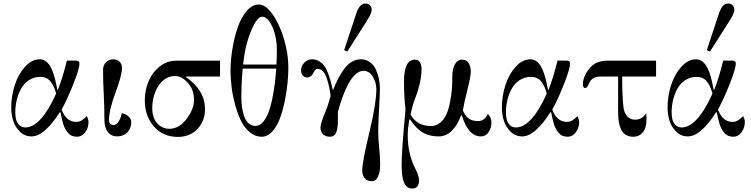

<svg xmlns="http://www.w3.org/2000/svg" viewBox="-20 -782 4338 1109"><path d="M44.9 -161.1Q44.9 -227.1 65.4 -290.5Q85.9 -354 124.8 -396.7Q163.6 -439.5 210 -439.5Q228 -439.5 242.9 -429Q257.8 -418.5 268.1 -402.6Q278.3 -386.7 286.9 -361.8Q295.4 -336.9 300.5 -314.9Q305.7 -293 311.5 -263.2H314.5Q342.8 -335.4 366.2 -432.1H416Q439 -432.1 439 -416Q439 -386.2 404.8 -299.3Q370.6 -212.4 335.9 -148.9Q362.8 -78.1 419.4 -78.1Q438 -78.1 451.2 -86.2Q464.4 -94.2 481.4 -111.3Q491.2 -91.8 491.2 -77.1Q491.2 -43.9 472.2 -18.1Q453.1 7.8 424.8 7.8Q408.7 7.8 395.3 2.2Q381.8 -3.4 372.6 -15.1Q363.3 -26.9 356.4 -38.6Q349.6 -50.3 344.2 -69.1Q338.9 -87.9 336.2 -100.3Q333.5 -112.8 329.6 -132.8H324.2Q286.6 -71.8 244.1 -33Q201.7 5.9 162.1 5.9Q124 5.9 96.4 -20Q68.8 -45.9 56.9 -82.8Q44.9 -119.6 44.9 -161.1ZM68.4 -132.8Q68.4 -109.9 73 -91.6Q77.6 -73.2 91.1 -59.6Q104.5 -45.9 126 -45.9Q202.6 -45.9 277.3 -186.5Q291.5 -212.9 304.2 -242.2Q292 -287.1 271 -312.5Q250 -337.9 212.4 -337.9Q177.2 -337.9 148.9 -320.1Q120.6 -302.2 103.5 -272.7Q86.4 -243.2 77.4 -207.3Q68.4 -171.4 68.4 -132.8Z M575.2 -378.4Q575.2 -404.3 591.8 -421.9Q608.4 -439.5 632.3 -439.5Q656.7 -439.5 670.7 -425.8Q684.6 -412.1 684.6 -390.6Q684.6 -347.2 647.5 -248Q609.4 -147 609.4 -86.9Q609.4 -75.7 616.5 -67.6Q623.5 -59.6 635.3 -59.6Q652.8 -59.6 665.3 -79.8Q677.7 -100.1 683.6 -128.4Q706.5 -123.5 722.4 -109.4Q738.3 -95.2 738.3 -77.6Q738.3 -41.5 715.8 -17.8Q693.4 5.9 656.2 5.9Q622.6 5.9 602.8 -19.8Q583 -45.4 583 -90.8Q583 -166.5 579.6 -229.5Q575.2 -310.5 575.2 -378.4Z M816.4 -202.1Q816.4 -260.3 837.9 -312Q859.4 -363.8 902.1 -397.7Q944.8 -431.6 999.5 -431.6H1251V-339.8H1057.1L1054.7 -336.4Q1164.1 -260.7 1164.1 -151.4Q1164.1 -83 1120.6 -37.1Q1077.1 8.8 1007.8 8.8Q921.9 8.8 869.1 -51Q816.4 -110.8 816.4 -202.1ZM859.4 -157.2Q859.4 -102.1 887.9 -70.1Q916.5 -38.1 958.5 -38.1Q1012.7 -38.1 1054.2 -90.8Q1100.6 -149.4 1100.6 -205.1Q1100.6 -264.2 1065.4 -303.2Q1029.8 -342.8 991.2 -342.8Q940.4 -342.8 904.8 -299.3Q883.8 -273.4 871.6 -235.8Q859.4 -198.2 859.4 -157.2Z M1311.5 -374Q1311.5 -434.1 1322.3 -499.5Q1333 -564.9 1352.8 -622.8Q1372.6 -680.7 1404.5 -718.3Q1436.5 -755.9 1474.6 -755.9Q1515.1 -755.9 1555.7 -697.5Q1596.2 -639.2 1620.8 -554.7Q1645.5 -470.2 1645.5 -393.6Q1645.5 -352.1 1640.9 -303.2Q1636.2 -254.4 1624.8 -198.2Q1613.3 -142.1 1596.4 -96.9Q1579.6 -51.8 1552.2 -22Q1524.9 7.8 1491.2 7.8Q1453.6 7.8 1422.1 -18.8Q1390.6 -45.4 1370.8 -86.9Q1351.1 -128.4 1337.2 -180.7Q1323.2 -232.9 1317.4 -281.7Q1311.5 -330.6 1311.5 -374ZM1374 -214.8Q1374 -189 1377.7 -163.6Q1381.3 -138.2 1389.6 -112.3Q1397.9 -86.4 1415 -70.6Q1432.1 -54.7 1455.1 -54.7Q1481.9 -54.7 1503.7 -82.5Q1525.4 -110.4 1539.6 -158.9Q1553.7 -207.5 1562.5 -263.9Q1571.3 -320.3 1575.7 -385.7H1381.8Q1374 -299.3 1374 -214.8ZM1384.3 -409.2H1576.7Q1579.1 -447.8 1579.1 -499Q1579.1 -535.6 1569.6 -577.6Q1560.1 -619.6 1539.6 -652.6Q1519 -685.5 1494.1 -685.5Q1471.7 -685.5 1447 -639.4Q1422.4 -593.3 1404.3 -526.4Q1392.6 -482.9 1384.3 -409.2Z M1967.8 -492.2 2037.1 -702.1Q2046.9 -731.4 2059.6 -746.6Q2072.3 -761.7 2092.8 -761.7Q2107.4 -761.7 2117.2 -751.2Q2127 -740.7 2127 -725.1Q2127 -707 2104.5 -670.4L1986.3 -484.4ZM1718.8 -375.5Q1718.8 -400.4 1737.5 -419.9Q1756.3 -439.5 1781.7 -439.5Q1803.7 -439.5 1821.3 -429.4Q1838.9 -419.4 1850.6 -404.8Q1862.3 -390.1 1872.3 -365.2Q1882.3 -340.3 1888.4 -318.6Q1894.5 -296.9 1901.4 -264.6H1904.8Q1919.9 -302.7 1934.8 -331.1Q1949.7 -359.4 1969.2 -385.5Q1988.8 -411.6 2012.9 -425.5Q2037.1 -439.5 2064.5 -439.5Q2093.3 -439.5 2115.5 -423.8Q2137.7 -408.2 2149.9 -382.6Q2162.1 -356.9 2168.2 -328.9Q2174.3 -300.8 2174.3 -271.5Q2174.3 -240.2 2170.4 -169.9Q2164.6 -67.9 2164.6 -25.4Q2164.6 20.5 2169.9 70.3Q2175.8 123 2175.8 171.4Q2175.8 209 2164.1 236.8Q2152.3 264.6 2127 264.6Q2100.6 264.6 2086.4 247.3Q2072.3 230 2072.3 202.1Q2072.3 152.8 2114.7 -22.9Q2153.8 -186.5 2153.8 -265.6Q2153.8 -305.7 2133.3 -339.4Q2112.8 -373 2079.1 -373Q2056.6 -373 2034.4 -353.5Q2012.2 -334 1993.7 -300Q1975.1 -266.1 1959.7 -224.9Q1944.3 -183.6 1931.6 -135.3V-85Q1931.6 -41 1921.9 -16.6Q1912.1 7.8 1884.8 7.8Q1861.8 7.8 1846.4 -6.1Q1831.1 -20 1831.1 -45.9Q1831.1 -68.4 1860.8 -139.6Q1875.5 -174.3 1889.6 -227.5Q1884.3 -275.4 1869.6 -323.2Q1851.1 -384.3 1814 -384.3Q1801.3 -384.3 1792 -364.3Q1777.8 -334.5 1753.4 -334.5Q1738.3 -334.5 1728.5 -346.7Q1718.8 -358.9 1718.8 -375.5Z M2299.8 171.9Q2299.8 87.9 2322.3 -149.4Q2313.5 -217.8 2313.5 -313Q2313.5 -437.5 2377 -437.5Q2396 -437.5 2405.5 -422.4Q2415 -407.2 2415 -381.3Q2415 -344.2 2404.1 -297.6Q2393.1 -251 2377.9 -213.4Q2361.3 -171.4 2351.6 -119.1Q2372.6 -84.5 2401.1 -69.3Q2429.7 -54.2 2469.7 -54.2Q2499.5 -54.2 2522.5 -73.2Q2545.4 -92.3 2558.3 -121.3Q2571.3 -150.4 2579.3 -191.2Q2587.4 -231.9 2590.1 -268.6Q2592.8 -305.2 2592.8 -346.2Q2592.8 -382.8 2607.2 -410.2Q2621.6 -437.5 2649.4 -437.5Q2675.3 -437.5 2687.3 -416.7Q2699.2 -396 2699.2 -367.2Q2699.2 -339.8 2678.7 -258.8Q2660.2 -186 2653.8 -145Q2675.8 -82.5 2740.2 -82.5Q2760.7 -82.5 2775.6 -94Q2790.5 -105.5 2797.4 -124.5Q2818.4 -104 2818.4 -73.7Q2818.4 -42.5 2801.8 -18.3Q2785.2 5.9 2757.8 5.9Q2685.1 5.9 2647.5 -115.2L2643.1 -116.2Q2624 -61.5 2590.8 -27.8Q2557.6 5.9 2513.7 5.9Q2460.4 5.9 2421.9 -16.6Q2383.3 -39.1 2348.1 -92.8L2344.7 -91.8Q2335 -39.1 2335 -2Q2335 105.5 2377.4 189Q2400.4 233.9 2400.4 257.8Q2400.4 307.1 2361.3 307.1Q2329.1 307.1 2314.5 274.2Q2299.8 241.2 2299.8 171.9Z M2878.9 -161.1Q2878.9 -227.1 2899.4 -290.5Q2919.9 -354 2958.7 -396.7Q2997.6 -439.5 3043.9 -439.5Q3062 -439.5 3076.9 -429Q3091.8 -418.5 3102.1 -402.6Q3112.3 -386.7 3120.8 -361.8Q3129.4 -336.9 3134.5 -314.9Q3139.6 -293 3145.5 -263.2H3148.4Q3176.8 -335.4 3200.2 -432.1H3250Q3272.9 -432.1 3272.9 -416Q3272.9 -386.2 3238.8 -299.3Q3204.6 -212.4 3169.9 -148.9Q3196.8 -78.1 3253.4 -78.1Q3272 -78.1 3285.2 -86.2Q3298.3 -94.2 3315.4 -111.3Q3325.2 -91.8 3325.2 -77.1Q3325.2 -43.9 3306.2 -18.1Q3287.1 7.8 3258.8 7.8Q3242.7 7.8 3229.2 2.2Q3215.8 -3.4 3206.5 -15.1Q3197.3 -26.9 3190.4 -38.6Q3183.6 -50.3 3178.2 -69.1Q3172.9 -87.9 3170.2 -100.3Q3167.5 -112.8 3163.6 -132.8H3158.2Q3120.6 -71.8 3078.1 -33Q3035.6 5.9 2996.1 5.9Q2958 5.9 2930.4 -20Q2902.8 -45.9 2890.9 -82.8Q2878.9 -119.6 2878.9 -161.1ZM2902.3 -132.8Q2902.3 -109.9 2907 -91.6Q2911.6 -73.2 2925 -59.6Q2938.5 -45.9 2960 -45.9Q3036.6 -45.9 3111.3 -186.5Q3125.5 -212.9 3138.2 -242.2Q3126 -287.1 3105 -312.5Q3084 -337.9 3046.4 -337.9Q3011.2 -337.9 2982.9 -320.1Q2954.6 -302.2 2937.5 -272.7Q2920.4 -243.2 2911.4 -207.3Q2902.3 -171.4 2902.3 -132.8Z M3346.7 -295.9Q3346.7 -318.8 3359.1 -346.2Q3371.6 -373.5 3392.1 -395Q3427.2 -431.6 3489.3 -431.6H3769.5V-339.8H3573.7Q3573.7 -227.5 3581.1 -163.6Q3584.5 -132.3 3601.6 -111.6Q3618.7 -90.8 3647.5 -90.8Q3670.4 -90.8 3687.3 -101.6Q3704.1 -112.3 3712.4 -128.9Q3714.4 -106.9 3714.4 -95.2Q3714.4 -68.4 3708 -46.4Q3701.7 -24.4 3683.6 -8.3Q3665.5 7.8 3637.7 7.8Q3611.8 7.8 3593.8 -3.7Q3575.7 -15.1 3566.7 -36.1Q3557.6 -57.1 3554 -80.3Q3550.3 -103.5 3550.3 -133.8V-339.8H3449.7Q3397.9 -339.8 3380.9 -297.9Q3371.1 -273.4 3360.4 -273.4Q3346.7 -273.4 3346.7 -295.9Z M4062.5 -492.2 4131.8 -702.1Q4141.6 -731.4 4154.3 -746.6Q4167 -761.7 4187.5 -761.7Q4202.1 -761.7 4211.9 -751.2Q4221.7 -740.7 4221.7 -725.1Q4221.7 -707 4199.2 -670.4L4081.1 -484.4ZM3835.9 -161.1Q3835.9 -227.1 3856.4 -290.5Q3877 -354 3915.8 -396.7Q3954.6 -439.5 4001 -439.5Q4019 -439.5 4033.9 -429Q4048.8 -418.5 4059.1 -402.6Q4069.3 -386.7 4077.9 -361.8Q4086.4 -336.9 4091.6 -314.9Q4096.7 -293 4102.5 -263.2H4105.5Q4133.8 -335.4 4157.2 -432.1H4207Q4230 -432.1 4230 -416Q4230 -386.2 4195.8 -299.3Q4161.6 -212.4 4127 -148.9Q4153.8 -78.1 4210.4 -78.1Q4229 -78.1 4242.2 -86.2Q4255.4 -94.2 4272.5 -111.3Q4282.2 -91.8 4282.2 -77.1Q4282.2 -43.9 4263.2 -18.1Q4244.1 7.8 4215.8 7.8Q4199.7 7.8 4186.3 2.2Q4172.9 -3.4 4163.6 -15.1Q4154.3 -26.9 4147.5 -38.6Q4140.6 -50.3 4135.3 -69.1Q4129.9 -87.9 4127.2 -100.3Q4124.5 -112.8 4120.6 -132.8H4115.2Q4077.6 -71.8 4035.2 -33Q3992.7 5.9 3953.1 5.9Q3915 5.9 3887.5 -20Q3859.9 -45.9 3847.9 -82.8Q3835.9 -119.6 3835.9 -161.1ZM3859.4 -132.8Q3859.4 -109.9 3864 -91.6Q3868.7 -73.2 3882.1 -59.6Q3895.5 -45.9 3917 -45.9Q3993.7 -45.9 4068.4 -186.5Q4082.5 -212.9 4095.2 -242.2Q4083 -287.1 4062 -312.5Q4041 -337.9 4003.4 -337.9Q3968.3 -337.9 3939.9 -320.1Q3911.6 -302.2 3894.5 -272.7Q3877.4 -243.2 3868.4 -207.3Q3859.4 -171.4 3859.4 -132.8Z"/></svg>

Font: Theano Didot
Style: Regular
Weight: 400
Designer: Alexey Kryukov
Version: Version 2.0